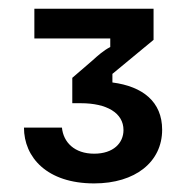

<svg xmlns="http://www.w3.org/2000/svg" viewBox="-20 -837 440 447"><path d="M199.2 -410C295 -410 357.5 -460 357.5 -535C357.5 -600 312.5 -635.8 241.7 -645V-665L337.5 -744.2V-816.7H60V-747.5H236.7V-727.5C221.7 -720 206.7 -706.7 195.8 -696.7L148.3 -655.8V-596.7H168.3C228.3 -596.7 267.5 -574.2 267.5 -534.2C267.5 -504.2 244.2 -479.2 199.2 -479.2C153.3 -479.2 127.5 -505.8 124.2 -540H35.8C35.8 -470.8 89.2 -410 199.2 -410Z"/></svg>

Font: Familjen Grotesk Medium
Style: Regular
Weight: 500
Designer: Anders Wikstroem, Jonas Baeckman, Matilda Gysing, Kristian Moeller
Foundry: Familjen STHLM AB
Version: Version 2.000